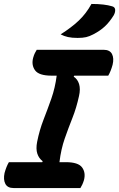

<svg xmlns="http://www.w3.org/2000/svg" viewBox="-25 -952 603 972"><path d="M382 0H44Q13 0 2 -21.5Q-9 -43 -2 -76Q7 -109 20 -131H189L191 -136Q172 -150 164 -174Q156 -198 163 -234Q175 -294 195.5 -346.5Q216 -399 235 -453Q254 -507 262 -569H236Q172 -569 152.5 -596Q133 -623 143 -660Q147 -674 151.5 -683Q156 -692 161 -700H499Q531 -700 542 -678.5Q553 -657 545 -624Q536 -591 523 -569H351L348 -564Q368 -551 375.5 -526Q383 -501 375 -466Q362 -406 341.5 -354.5Q321 -303 302.5 -250Q284 -197 276 -131H308Q371 -131 390.5 -104.5Q410 -78 400 -40Q396 -27 391.5 -17.5Q387 -8 382 0ZM438 -932Q504 -932 543 -920Q557 -916 558 -903Q559 -890 551 -875Q530 -841 506 -818.5Q482 -796 447 -778Q428 -768 411 -764Q394 -760 368 -760Q339 -760 319 -764.5Q299 -769 282 -778Q337 -813 374 -848Q411 -883 438 -932Z"/></svg>

Font: Recursive Sn Csl St
Style: Bold Italic
Weight: 700
Italic angle: -15°
Version: Version 1.079;hotconv 1.0.112;makeotfexe 2.5.65598; ttfautoh